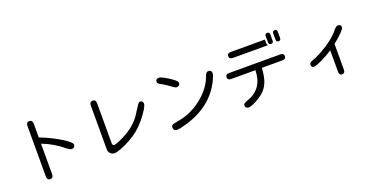

<svg xmlns="http://www.w3.org/2000/svg" viewBox="-23 -1639 5046 2576"><g transform="rotate(-20 2500.0 -350.5)"><path d="M337.9 10.7V-708Q337.9 -763.7 382.8 -763.7Q427.7 -763.7 427.7 -708V-513.7Q590.8 -450.2 715.8 -373Q839.8 -296.9 839.8 -262.7Q839.8 -215.8 789.1 -215.8Q768.6 -215.8 728.5 -248Q585.9 -365.2 427.7 -424.8V10.7Q427.7 65.4 382.8 65.4Q337.9 65.4 337.9 10.7Z M1230.5 -50.8V-674.8Q1230.5 -730.5 1276.4 -730.5Q1320.3 -730.5 1320.3 -674.8V-107.4Q1320.3 -71.3 1348.6 -71.3Q1358.4 -71.3 1401.9 -88.4Q1445.3 -105.5 1498 -132.3Q1550.8 -159.2 1590.8 -187.5Q1655.3 -232.4 1714.8 -298.8Q1741.2 -328.1 1787.1 -404.3Q1817.4 -454.1 1835 -477.5Q1852.5 -501 1866.2 -501Q1910.2 -501 1910.2 -456.1Q1910.2 -431.6 1875.5 -375Q1840.8 -318.4 1787.1 -254.4Q1733.4 -190.4 1679.7 -145.5Q1626 -100.6 1552.2 -59.1Q1478.5 -17.6 1412.1 7.8Q1345.7 33.2 1314.5 33.2Q1279.3 33.2 1254.9 8.8Q1230.5 -15.6 1230.5 -50.8Z M2158.2 -24.4Q2158.2 -48.8 2176.8 -60.5Q2190.4 -69.3 2282.2 -85Q2395.5 -105.5 2505.4 -168Q2615.2 -230.5 2698.2 -321.8Q2781.2 -413.1 2817.4 -517.6Q2835 -572.3 2869.1 -572.3Q2915 -572.3 2915 -527.3Q2915 -498 2879.9 -425.8Q2724.6 -113.3 2349.6 -4.9Q2250 25.4 2208 25.4Q2158.2 25.4 2158.2 -24.4ZM2352.5 -534.2Q2258.8 -604.5 2209 -627Q2168 -647.5 2168 -670.9Q2168 -715.8 2218.8 -715.8Q2237.3 -715.8 2294.4 -684.6Q2351.6 -653.3 2398.9 -616.7Q2446.3 -580.1 2446.3 -561.5Q2446.3 -513.7 2396.5 -513.7Q2378.9 -513.7 2352.5 -534.2Z M3167 25.4Q3167 -4.9 3234.4 -23.4Q3463.9 -105.5 3467.8 -367.2H3124Q3071.3 -367.2 3071.3 -410.2Q3071.3 -452.1 3124 -452.1H3851.6Q3904.3 -452.1 3904.3 -410.2Q3904.3 -367.2 3851.6 -367.2H3559.6Q3553.7 -259.8 3530.3 -188Q3506.8 -116.2 3456.1 -62.5Q3405.3 -8.8 3316.4 36.1Q3248 71.3 3216.8 71.3Q3167 71.3 3167 25.4ZM3188.5 -668Q3188.5 -710 3241.2 -710H3727.5V-661.1Q3728.5 -639.6 3739.3 -625H3241.2Q3188.5 -625 3188.5 -668ZM3753.9 -661.1V-749Q3753.9 -784.2 3787.1 -784.2Q3820.3 -784.2 3820.3 -749V-661.1Q3820.3 -626 3787.1 -626Q3753.9 -626 3753.9 -661.1ZM3861.3 -661.1V-749Q3861.3 -784.2 3893.6 -784.2Q3926.8 -784.2 3926.8 -749V-661.1Q3926.8 -626 3893.6 -626Q3861.3 -626 3861.3 -661.1Z M4502 31.2V-274.4Q4435.5 -229.5 4344.7 -185.5Q4253.9 -141.6 4223.6 -141.6Q4186.5 -141.6 4186.5 -184.6Q4186.5 -211.9 4226.6 -225.6Q4291 -247.1 4373 -292Q4455.1 -336.9 4529.8 -394Q4604.5 -451.2 4647.5 -505.9Q4685.5 -553.7 4711.9 -553.7Q4755.9 -553.7 4755.9 -513.7Q4755.9 -471.7 4585.9 -335V31.2Q4585.9 83 4543 83Q4502 83 4502 31.2Z"/></g></svg>

Font: jf-openhuninn-2.1
Style: Regular
Weight: 400
Designer: [Kosugi Maru]
Designed by MOTOYA      

[Varela Round]
Joe Prince (Latin component); Avraham Cornfeld (Hebrew component)
Foundry: justfont Co., Ltd.
Version: 2.1